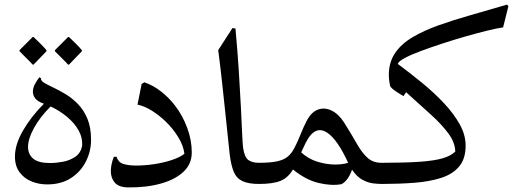

<svg xmlns="http://www.w3.org/2000/svg" viewBox="-20 -800 2231 835"><path d="M185 2Q149 2 117 -11Q85 -24 65 -51Q45 -78 45 -119Q45 -172 80.5 -233Q116 -294 171 -349L168 -350Q143 -359 133 -372.5Q123 -386 123 -401Q123 -418 132 -434.5Q141 -451 151 -464L158 -460Q157 -449 172 -440Q187 -431 211.5 -419.5Q236 -408 264.5 -391Q293 -374 318.5 -348Q344 -322 360 -284Q376 -246 376 -192Q376 -142 353.5 -97.5Q331 -53 288.5 -25.5Q246 2 185 2ZM102 -161Q102 -129 124.5 -110Q147 -91 197 -91Q224 -91 253.5 -96.5Q283 -102 306.5 -117.5Q330 -133 337 -164Q340 -200 322 -232.5Q304 -265 271.5 -292Q239 -319 200 -337Q155 -292 128.5 -244.5Q102 -197 102 -161ZM276 -519Q275 -521 264 -532Q253 -543 240 -556Q227 -569 219 -577V-582L276 -639H280Q294 -626 309 -611Q324 -596 336 -582V-577L280 -519ZM122 -519Q121 -521 110 -532Q99 -543 86 -556Q73 -569 65 -577V-582L122 -639H126Q140 -626 155 -611Q170 -596 182 -582V-577L126 -519Z M578 -345 596 -435 608 -442Q646 -429 680 -402.5Q714 -376 741 -341Q774 -298 794 -244.5Q814 -191 814 -137Q814 -87 778 -53Q742 -19 679 -1.5Q616 16 536 15Q496 14 479 -6Q462 -26 462 -56Q462 -84 475 -118H487Q495 -93 518 -86.5Q541 -80 572 -80Q609 -80 649.5 -86Q690 -92 725.5 -103.5Q761 -115 782 -131Q778 -166 755.5 -203Q733 -240 701 -271Q673 -298 641.5 -318Q610 -338 578 -345Z M1107 0Q1060 0 1034 -12.5Q1008 -25 996.5 -53Q985 -81 979 -128Q976 -156 971 -204Q966 -252 959.5 -313.5Q953 -375 945.5 -444Q938 -513 929 -582L991 -678L1004 -676Q1013 -579 1018.5 -492.5Q1024 -406 1027.5 -336.5Q1031 -267 1033 -221Q1035 -175 1037 -159Q1043 -117 1059.5 -104.5Q1076 -92 1107 -92Q1127 -92 1137.5 -77.5Q1148 -63 1147 -46Q1147 -29 1137 -14.5Q1127 0 1107 0Z M1465 1Q1421 9 1365 -4.5Q1309 -18 1254 -63Q1233 -27 1200 -13.5Q1167 0 1106 0Q1080 0 1058.5 -13Q1037 -26 1037 -47Q1037 -68 1058.5 -80Q1080 -92 1106 -92Q1156 -92 1185.5 -98.5Q1215 -105 1231.5 -119Q1248 -133 1259 -154Q1273 -180 1286.5 -214Q1300 -248 1313 -273Q1333 -312 1362 -323Q1391 -334 1421.5 -319.5Q1452 -305 1476 -268Q1480 -262 1484 -255Q1512 -210 1533 -173Q1554 -136 1578 -114Q1602 -92 1639 -92Q1660 -92 1670.5 -77Q1681 -62 1680 -45Q1680 -28 1669.5 -14Q1659 0 1639 0Q1625 0 1603 -2.5Q1581 -5 1556.5 -18Q1532 -31 1511 -62Q1494 -14 1465 1ZM1292 -142Q1291 -139 1290 -137Q1321 -109 1359.5 -97Q1398 -85 1434 -84.5Q1470 -84 1494 -92Q1448 -193 1403 -223Q1358 -253 1323 -202Q1315 -190 1307.5 -175Q1300 -160 1292 -142Z M1641 0Q1606 0 1588.5 -14.5Q1571 -29 1571 -46Q1570 -63 1588 -77.5Q1606 -92 1641 -92Q1742 -92 1805.5 -96.5Q1869 -101 1905 -111.5Q1941 -122 1960 -141Q1959 -180 1930.5 -219Q1902 -258 1854 -301.5Q1806 -345 1746 -399L1735 -382Q1722 -389 1702 -402.5Q1682 -416 1677 -425Q1671 -451 1671 -474Q1671 -529 1698 -569Q1725 -609 1774 -638Q1823 -667 1887.5 -690Q1952 -713 2028 -734.5Q2104 -756 2185 -780L2191 -773L2168 -681Q2141 -677 2098 -666.5Q2055 -656 2004.5 -641.5Q1954 -627 1903.5 -610.5Q1853 -594 1810 -578Q1767 -562 1740 -547.5Q1713 -533 1710 -522Q1764 -482 1816.5 -439Q1869 -396 1911.5 -350.5Q1954 -305 1979.5 -259Q2005 -213 2005 -167Q2005 -109 1976.5 -75.5Q1948 -42 1897.5 -26Q1847 -10 1781 -5Q1715 0 1641 0Z"/></svg>

Font: Bona Nova
Style: Regular
Weight: 400
Designer: Mateusz Machalski
Foundry: Capitalics
Version: Version 4.001; ttfautohint (v1.8.3)